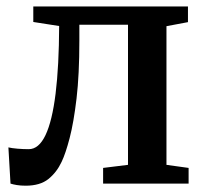

<svg xmlns="http://www.w3.org/2000/svg" viewBox="-20 -568 638 594"><path d="M59.5 6.5Q44 6.5 32 4.5Q20 2.5 12.5 0L6 -112Q16.5 -109.5 34 -108Q51.5 -106.5 69 -106.5Q100 -106.5 120.8 -150Q141.5 -193.5 152 -278.5Q162.5 -363.5 163 -487.5L83 -500V-548H561.5V-499.5L495 -487V-58L563.5 -48.5V0H299V-48.5L376 -58V-491.5H225.5V-442Q225.5 -337.5 216.8 -263.2Q208 -189 195.5 -141Q183 -93 170.5 -67Q155.5 -35 129.8 -14.2Q104 6.5 59.5 6.5Z"/></svg>

Font: Merriweather 36pt SemiBold
Style: Regular
Weight: 600
Version: Version 2.100